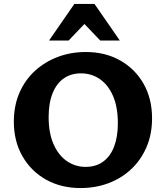

<svg xmlns="http://www.w3.org/2000/svg" viewBox="-20 -936 839 971"><path d="M387 15Q289 15 213 -27.5Q137 -70 93.5 -146Q50 -222 50 -320Q50 -401 78 -466Q106 -531 156 -577Q206 -623 272 -648Q338 -673 414 -673Q512 -673 587.5 -630.5Q663 -588 706 -512.5Q749 -437 749 -338Q749 -257 721 -192Q693 -127 643.5 -80.5Q594 -34 528.5 -9.5Q463 15 387 15ZM413 -92Q465 -92 501.5 -118.5Q538 -145 557 -194.5Q576 -244 576 -312Q576 -395 551.5 -451Q527 -507 485 -536Q443 -565 389 -565Q339 -565 302.5 -539.5Q266 -514 246 -464.5Q226 -415 226 -344Q226 -263 251 -206.5Q276 -150 318.5 -121Q361 -92 413 -92ZM487 -731 383 -840 356 -916H458L586 -731ZM228 -731 356 -916H458L432 -841L327 -731Z"/></svg>

Font: Ysabeau Infant ExtraBold
Style: Regular
Weight: 800
Designer: Christian Thalmann (Catharsis Fonts)
Version: Version 2.001;gftools[0.9.30]; featfreeze: ss01,ss02,lnum